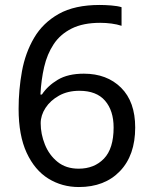

<svg xmlns="http://www.w3.org/2000/svg" viewBox="-20 -744 612 774"><path d="M55 -305Q55 -382 68.5 -456.5Q82 -531 117.5 -591.5Q153 -652 217 -688Q281 -724 382 -724Q403 -724 428.5 -722Q454 -720 470 -715V-640Q452 -646 429.5 -649Q407 -652 384 -652Q315 -652 269 -629Q223 -606 196.5 -566Q170 -526 158 -474Q146 -422 143 -363H149Q172 -398 213 -422.5Q254 -447 318 -447Q411 -447 468 -390.5Q525 -334 525 -230Q525 -118 463.5 -54Q402 10 298 10Q230 10 175 -24Q120 -58 87.5 -128Q55 -198 55 -305ZM297 -64Q360 -64 399 -104.5Q438 -145 438 -230Q438 -298 403.5 -338Q369 -378 300 -378Q253 -378 218 -358.5Q183 -339 163.5 -309Q144 -279 144 -247Q144 -204 161 -161.5Q178 -119 212 -91.5Q246 -64 297 -64Z"/></svg>

Font: Noto Serif Ottoman Siyaq
Style: Regular
Weight: 400
Designer: Sérgio Martins
Version: Version 1.005; ttfautohint (v1.8.4.7-5d5b)